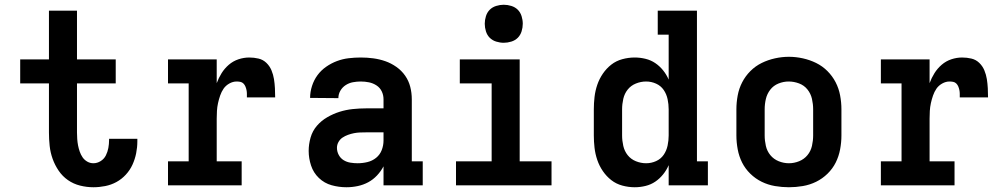

<svg xmlns="http://www.w3.org/2000/svg" viewBox="-20 -780 4240 808"><path d="M373 8Q345 8 317 1Q289 -6 266 -22Q243 -38 227 -61.5Q211 -85 201.5 -111.5Q192 -138 189 -166Q186 -194 186 -222V-429H65V-530H186V-735H304V-530H467V-429H304V-222Q304 -209 305 -195Q306 -181 308.5 -168Q311 -155 315.5 -142Q320 -129 327.5 -118Q335 -107 347 -100Q359 -93 373 -93Q389 -93 403.5 -102Q418 -111 425.5 -126Q433 -141 436 -157.5Q439 -174 439 -190Q439 -192 439 -193Q439 -194 439 -196H558Q558 -193 558 -190.5Q558 -188 558 -185Q558 -160 553 -135Q548 -110 537.5 -87Q527 -64 509.5 -45Q492 -26 470 -14Q448 -2 423 3Q398 8 373 8Z M687 0V-101H774V-429H687V-530H892V-430Q900 -452 912.5 -472Q925 -492 943 -507.5Q961 -523 983.5 -530.5Q1006 -538 1029 -538Q1049 -538 1068 -533.5Q1087 -529 1101 -515.5Q1115 -502 1122.5 -484Q1130 -466 1133 -447Q1136 -428 1137 -408.5Q1138 -389 1138 -370H1019Q1019 -378 1019 -385.5Q1019 -393 1017.5 -400.5Q1016 -408 1013 -415.5Q1010 -423 1004.5 -428.5Q999 -434 991.5 -435.5Q984 -437 976 -437Q960 -437 945 -428.5Q930 -420 921 -407Q912 -394 906.5 -378Q901 -362 897.5 -346Q894 -330 893 -313.5Q892 -297 892 -281V-101H997V0Z M1438 8Q1406 8 1375.5 -0.5Q1345 -9 1322 -31Q1299 -53 1289 -83.5Q1279 -114 1279 -145Q1279 -173 1287 -201Q1295 -229 1313.5 -250.5Q1332 -272 1357 -286.5Q1382 -301 1409 -309.5Q1436 -318 1464.5 -321Q1493 -324 1521 -324H1594V-362Q1594 -380 1586.5 -395.5Q1579 -411 1564.5 -420.5Q1550 -430 1533 -433.5Q1516 -437 1498 -437Q1482 -437 1465.5 -434Q1449 -431 1435 -422Q1421 -413 1412.5 -398.5Q1404 -384 1404 -367Q1404 -367 1404 -367Q1404 -367 1404 -367L1285 -368Q1285 -368 1285 -368Q1285 -368 1285 -368Q1285 -393 1293 -418Q1301 -443 1316 -463.5Q1331 -484 1352.5 -499Q1374 -514 1398 -523Q1422 -532 1447.5 -535Q1473 -538 1498 -538Q1525 -538 1551 -534.5Q1577 -531 1601.5 -522.5Q1626 -514 1648 -498.5Q1670 -483 1685 -461.5Q1700 -440 1706.5 -414.5Q1713 -389 1713 -362V-101H1759V0H1594V-80Q1583 -59 1566.5 -41.5Q1550 -24 1529.5 -13Q1509 -2 1485.5 3Q1462 8 1438 8ZM1485 -93Q1506 -93 1526.5 -98Q1547 -103 1563 -116Q1579 -129 1586.5 -148.5Q1594 -168 1594 -189V-223H1521Q1508 -223 1495 -222.5Q1482 -222 1469.5 -219.5Q1457 -217 1444.5 -212.5Q1432 -208 1421.5 -201Q1411 -194 1404.5 -182.5Q1398 -171 1398 -158Q1398 -142 1405.5 -128Q1413 -114 1426 -106Q1439 -98 1454.5 -95.5Q1470 -93 1485 -93Z M1899 0V-101H2049V-429H1915V-530H2167V-101H2301V0ZM2100 -600Q2084 -600 2068 -605Q2052 -610 2041 -621Q2030 -632 2025 -648Q2020 -664 2020 -680Q2020 -696 2025 -712Q2030 -728 2041 -739Q2052 -750 2068 -755Q2084 -760 2100 -760Q2116 -760 2132 -755Q2148 -750 2159 -739Q2170 -728 2175 -712Q2180 -696 2180 -680Q2180 -664 2175 -648Q2170 -632 2159 -621Q2148 -610 2132 -605Q2116 -600 2100 -600Z M2651 8Q2625 8 2599 1Q2573 -6 2552.5 -22Q2532 -38 2517 -60Q2502 -82 2493.5 -107Q2485 -132 2482 -158Q2479 -184 2479 -210V-320Q2479 -346 2482 -372Q2485 -398 2493.5 -423Q2502 -448 2517 -470Q2532 -492 2552.5 -508Q2573 -524 2599 -531Q2625 -538 2651 -538Q2674 -538 2696.5 -532.5Q2719 -527 2737.5 -514.5Q2756 -502 2770.5 -484Q2785 -466 2794 -445V-634H2748V-735H2913V-101H2959V0H2794V-85Q2785 -64 2770.5 -46Q2756 -28 2737.5 -15.5Q2719 -3 2696.5 2.5Q2674 8 2651 8ZM2699 -93Q2699 -93 2699 -93Q2699 -93 2699 -93Q2721 -93 2741 -102Q2761 -111 2773 -128.5Q2785 -146 2789.5 -167.5Q2794 -189 2794 -210V-320Q2794 -341 2789.5 -362.5Q2785 -384 2773 -401.5Q2761 -419 2741 -428Q2721 -437 2699 -437Q2677 -437 2656 -428.5Q2635 -420 2621.5 -403Q2608 -386 2603 -364Q2598 -342 2598 -320V-210Q2598 -188 2603 -166Q2608 -144 2621.5 -127Q2635 -110 2656 -101.5Q2677 -93 2699 -93Z M3300 8Q3271 8 3241.5 3Q3212 -2 3185.5 -15Q3159 -28 3137.5 -49Q3116 -70 3103 -96Q3090 -122 3084.5 -151.5Q3079 -181 3079 -210V-320Q3079 -349 3084.5 -378.5Q3090 -408 3103.5 -434Q3117 -460 3138 -481Q3159 -502 3185.5 -515Q3212 -528 3241.5 -534.5Q3271 -541 3300 -541Q3329 -541 3358.5 -534.5Q3388 -528 3414.5 -515Q3441 -502 3462 -481Q3483 -460 3496.5 -434Q3510 -408 3515.5 -378.5Q3521 -349 3521 -320V-210Q3521 -181 3515.5 -151.5Q3510 -122 3497 -96Q3484 -70 3462.5 -49Q3441 -28 3414.5 -15Q3388 -2 3358.5 3Q3329 8 3300 8ZM3300 -93Q3322 -93 3343 -101.5Q3364 -110 3378 -127Q3392 -144 3397 -166Q3402 -188 3402 -210V-320Q3402 -342 3397 -364Q3392 -386 3378 -403.5Q3364 -421 3342.5 -429Q3321 -437 3299 -437Q3277 -437 3256 -428.5Q3235 -420 3221.5 -402.5Q3208 -385 3203 -363.5Q3198 -342 3198 -320V-210Q3198 -188 3203 -166Q3208 -144 3222 -127Q3236 -110 3257 -101.5Q3278 -93 3300 -93Z M3687 0V-101H3774V-429H3687V-530H3892V-430Q3900 -452 3912.5 -472Q3925 -492 3943 -507.5Q3961 -523 3983.5 -530.5Q4006 -538 4029 -538Q4049 -538 4068 -533.5Q4087 -529 4101 -515.5Q4115 -502 4122.5 -484Q4130 -466 4133 -447Q4136 -428 4137 -408.5Q4138 -389 4138 -370H4019Q4019 -378 4019 -385.5Q4019 -393 4017.5 -400.5Q4016 -408 4013 -415.5Q4010 -423 4004.5 -428.5Q3999 -434 3991.5 -435.5Q3984 -437 3976 -437Q3960 -437 3945 -428.5Q3930 -420 3921 -407Q3912 -394 3906.5 -378Q3901 -362 3897.5 -346Q3894 -330 3893 -313.5Q3892 -297 3892 -281V-101H3997V0Z"/></svg>

Font: Iosevka Slab Extended
Style: Bold
Weight: 700
Width: 7
Monospace: yes
Designer: Belleve Invis
Foundry: Belleve Invis
Version: Version 11.1.0; ttfautohint (v1.8.3)